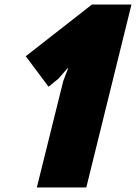

<svg xmlns="http://www.w3.org/2000/svg" viewBox="-20 -830 602 850"><path d="M362 0H143L260 -471L282 -529H280L239 -482L195 -446L94 -581L387 -810H562Z"/></svg>

Font: TypoPRO Sinkin Sans
Style: 900 X Black Italic
Weight: 950
Italic angle: -112°
Designer: Keith Bates
Foundry: K-Type
Version: Sinkin Sans (version 1.0)  by Keith Bates   •   © 2014   www